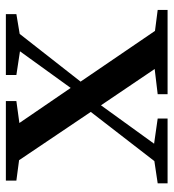

<svg xmlns="http://www.w3.org/2000/svg" viewBox="10 -576 566 625"><g transform="rotate(-90 292.5 -263.0)"><path d="M504.9 -41 573.2 -32.2V0H298.8V-32.2L380.9 -42L262.7 -216.8L137.7 -43.9L219.7 -32.2V0H8.8V-32.2L81.1 -43L241.2 -250L84 -483.4L17.6 -492.2V-526.4H276.4V-492.2L205.1 -482.4L319.3 -315.4L438.5 -480.5L361.3 -492.2V-526.4H559.6V-492.2L495.1 -481.4L339.8 -283.2Z"/></g></svg>

Font: GenYoMin JP SemiBold
Style: Regular
Weight: 600
Version: Version 1.001;PS 1;hotconv 16.6.51;makeotf.lib2.5.65220 DEVE